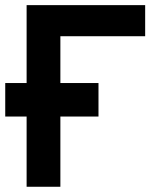

<svg xmlns="http://www.w3.org/2000/svg" viewBox="-22 -713 628 733"><path d="M-2 -268.1V-396H79.6V-693.4H532.2V-574.7H208.5V-396H354V-268.1H208.5V0H79.6V-268.1Z"/></svg>

Font: Cascadia Mono
Style: Bold
Weight: 700
Monospace: yes
Designer: Aaron Bell
Foundry: Saja Typeworks
Version: Version 2404.023; ttfautohint (v1.8.4)